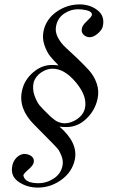

<svg xmlns="http://www.w3.org/2000/svg" viewBox="-20 -703 523 872"><path d="M447 -584Q444 -568 424.5 -551Q405 -534 388 -534Q371 -534 359.5 -545.5Q348 -557 352 -574Q354 -588 373.5 -606Q393 -624 397 -633Q399 -642 392 -648Q385 -654 373 -656.5Q361 -659 352 -660Q343 -661 335 -661Q300 -661 271 -641Q242 -621 235 -586Q229 -560 242.5 -533.5Q256 -507 280.5 -485Q305 -463 332.5 -436.5Q360 -410 383.5 -384.5Q407 -359 419 -324.5Q431 -290 423 -254Q412 -202 372.5 -164Q333 -126 282 -126Q262 -126 250 -128Q335 -55 320 21Q308 78 259 113.5Q210 149 152 149Q102 149 64 122.5Q26 96 36 49Q40 29 54 14Q68 -1 88 -4Q109 -4 123 6.5Q137 17 133 36Q130 49 109 67Q88 85 86 93Q92 129 154 129Q192 129 224.5 107.5Q257 86 264 49Q268 27 259.5 5.5Q251 -16 243 -26Q235 -36 214 -57L135 -137Q62 -210 80 -291Q90 -339 129.5 -373.5Q169 -408 216 -408Q228 -408 246 -406Q220 -432 206 -450Q192 -468 181.5 -499Q171 -530 178 -563Q190 -617 237.5 -650Q285 -683 342 -683Q389 -683 423 -656.5Q457 -630 447 -584ZM366 -213Q377 -266 325 -328.5Q273 -391 219 -391Q192 -391 167 -374Q142 -357 133 -330Q126 -298 137 -268Q148 -238 161 -223Q174 -208 202 -181Q206 -177 208 -175Q210 -173 215 -169Q220 -165 222.5 -163Q225 -161 229.5 -157.5Q234 -154 237 -152.5Q240 -151 245 -149Q250 -147 253.5 -146Q257 -145 262.5 -144Q268 -143 273 -143Q303 -143 331.5 -163Q360 -183 366 -213Z"/></svg>

Font: GFS BodoniClassic
Style: Regular
Weight: 400
Designer: George D. Matthiopoulos
Foundry: George D. Matthiopoulos
Version: Macromedia Fontographer 4.1.5 140901